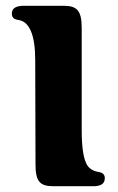

<svg xmlns="http://www.w3.org/2000/svg" viewBox="-20 -641 408 665"><path d="M323 -45C304 -48 290 -56 282 -69C269 -90 263 -131 263 -190V-545C263 -606 245 -621 200 -621H63C35 -621 21 -612 21 -594C21 -581 28 -574 43 -572C82 -567 102 -520 102 -432L103 -72C103 -11 119 4 166 4H303C330 4 343 -5 343 -24C343 -36 336 -43 323 -45Z"/></svg>

Font: GFS Jackson
Style: Regular
Weight: 400
Designer: George Matthiopoulos
Foundry: George Matthiopoulos
Version: Version 1.0